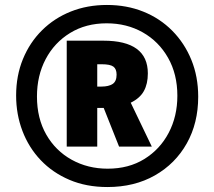

<svg xmlns="http://www.w3.org/2000/svg" viewBox="-20 -744 864 774"><path d="M413 10Q328 10 260 -19Q192 -48 144 -98.5Q96 -149 70.5 -216Q45 -283 45 -359Q45 -439 72.5 -506Q100 -573 149.5 -622Q199 -671 265.5 -697.5Q332 -724 411 -724Q491 -724 558 -697Q625 -670 674.5 -620Q724 -570 751.5 -502.5Q779 -435 779 -354Q779 -248 733 -166Q687 -84 604.5 -37Q522 10 413 10ZM414 -64Q499 -64 562 -103Q625 -142 660 -208.5Q695 -275 695 -358Q695 -445 657.5 -511Q620 -577 555.5 -613.5Q491 -650 410 -650Q326 -650 262.5 -611Q199 -572 164 -505.5Q129 -439 129 -355Q129 -267 166.5 -201.5Q204 -136 269 -100Q334 -64 414 -64ZM249 -153V-580H397Q576 -580 576 -448Q576 -406 560 -377Q544 -348 507 -330L592 -153H460L398 -309H372V-153ZM389 -395Q418 -395 434 -405.5Q450 -416 450 -443Q450 -466 437 -475.5Q424 -485 390 -485H372V-395Z"/></svg>

Font: Noto Sans ExtraCondensed Black
Style: Regular
Weight: 900
Width: 2
Designer: Monotype Design Team
Foundry: Monotype Imaging Inc.
Version: Version 2.013; ttfautohint (v1.8.4.7-5d5b)